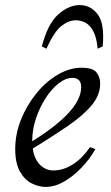

<svg xmlns="http://www.w3.org/2000/svg" viewBox="-20 -722 437 757"><path d="M160 15Q133 15 105 1Q77 -13 58.5 -46Q40 -79 40 -134Q40 -194 63 -251Q86 -308 124 -354.5Q162 -401 208.5 -428Q255 -455 301 -455Q346 -455 360.5 -436.5Q375 -418 375 -393Q375 -347 341 -306.5Q307 -266 247 -225Q187 -184 109 -136Q116 -93 138.5 -71.5Q161 -50 190 -50Q230 -50 267.5 -74Q305 -98 335 -142L356 -134Q334 -95 301.5 -61Q269 -27 232.5 -6Q196 15 160 15ZM107 -166Q107 -164 107 -165Q300 -285 300 -378Q300 -398 290.5 -406.5Q281 -415 266 -415Q239 -415 211 -393Q183 -371 159.5 -334.5Q136 -298 121.5 -254Q107 -210 107 -166ZM163 -530 145 -539Q168 -628 209.5 -665Q251 -702 294 -702Q338 -702 365.5 -665Q393 -628 385 -539L365 -530Q361 -575 347.5 -599.5Q334 -624 316 -633Q298 -642 279 -642Q251 -642 222.5 -620Q194 -598 163 -530Z"/></svg>

Font: Bona Nova
Style: Italic
Weight: 400
Italic angle: -4°
Designer: Mateusz Machalski
Foundry: Capitalics
Version: Version 4.001; ttfautohint (v1.8.3)